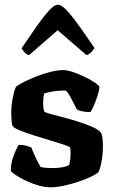

<svg xmlns="http://www.w3.org/2000/svg" viewBox="-20 -799 493 819"><path d="M196 0Q171 0 142 -8.5Q113 -17 87.5 -29.5Q62 -42 45 -53.5Q28 -65 26 -71Q26 -102 37.5 -133Q49 -164 59 -181Q79 -181 93.5 -177Q108 -173 114 -169Q120 -153 131.5 -128Q143 -103 153 -87Q161 -84 178.5 -83Q196 -82 205 -82Q221 -82 240 -84.5Q259 -87 275 -95Q281 -114 281 -146Q281 -160 279 -170Q276 -174 252 -182Q228 -190 193 -200.5Q158 -211 123 -222Q88 -233 62.5 -243.5Q37 -254 33 -263Q30 -272 29 -288.5Q28 -305 28 -318Q28 -348 34 -379.5Q40 -411 48 -429Q59 -438 83 -450Q107 -462 136.5 -473.5Q166 -485 196 -492.5Q226 -500 250 -500Q268 -500 293.5 -491Q319 -482 344.5 -469.5Q370 -457 387 -445Q404 -433 404 -428Q404 -417 397.5 -395.5Q391 -374 382 -352.5Q373 -331 366 -321Q345 -321 329.5 -324.5Q314 -328 308 -332Q291 -366 278 -389.5Q265 -413 258 -413Q229 -413 205.5 -409Q182 -405 168 -400Q166 -391 165 -381Q164 -371 164 -361Q164 -351 165 -341Q166 -331 169 -323Q173 -319 195 -313Q217 -307 249.5 -298.5Q282 -290 315.5 -279.5Q349 -269 375.5 -257Q402 -245 412 -231Q416 -221 417.5 -205Q419 -189 419 -174Q419 -142 413 -109.5Q407 -77 400 -65Q389 -55 365.5 -44Q342 -33 312 -23Q282 -13 251 -6.5Q220 0 196 0ZM104 -564Q92 -567 84 -576.5Q76 -586 72 -593Q107 -645 136.5 -687Q166 -729 189 -754Q212 -779 227 -779Q242 -779 265 -754.5Q288 -730 318 -688Q348 -646 383 -594Q379 -587 370.5 -577.5Q362 -568 349 -564L226 -670Z"/></svg>

Font: Texturina 72pt ExtraBold
Style: Regular
Weight: 800
Designer: Guillermo Torres Carreño
Foundry: Omnibus-Type
Version: Version 1.002; ttfautohint (v1.8.3)